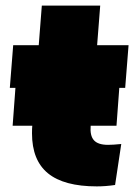

<svg xmlns="http://www.w3.org/2000/svg" viewBox="-20 -655 478 684"><path d="M303 -207Q300 -172 314.5 -155.5Q329 -139 365 -139Q382 -139 412 -142L390 4Q356 9 325 9Q208 9 151 -37.5Q94 -84 94 -180Q94 -198 95 -207H25L35 -342H15L27 -494H118L129 -635H337L326 -494H438L426 -342H405L395 -207Z"/></svg>

Font: Nunito Sans Heavy Heavy
Style: Italic
Weight: 400
Italic angle: -4.541°
Designer: Vernon Adams
Foundry: Vernon Adams
Version: Version 2.002